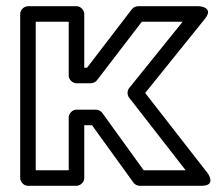

<svg xmlns="http://www.w3.org/2000/svg" viewBox="-20 -573 714 618"><path d="M288.9 -220H226.2C211.1 -220 201.2 -205.7 201.2 -195V-25H95V-503H201.2V-330C201.2 -314.9 215.5 -305 226.2 -305H272.4C280.4 -305 288.4 -309.7 292.2 -314.8L436.5 -503H567.8L395.9 -289.7C388.5 -280.5 389.1 -267 395.7 -258.6L577.6 -25H442.5L309.2 -209.6C304.4 -216.3 295.8 -220 288.9 -220ZM276.1 -170 409.4 14.6C413.5 20.3 421.5 25 429.7 25H628.8C678.3 25 648.5 -15.4 648.5 -15.4L447.3 -273.7L639.5 -512.3C670.6 -550.9 620 -553 620 -553H424.2C417.8 -553 409.2 -549.6 404.4 -543.2L260.1 -355H251.2V-528C251.2 -538.7 241.3 -553 226.2 -553H70C59.3 -553 45 -543.1 45 -528V0C45 10.7 54.9 25 70 25H226.2C236.9 25 251.2 15.1 251.2 0V-170Z"/></svg>

Font: Asimov
Style: WidOu
Weight: 500
Designer: Google
Version: Version 2.000980; 2014